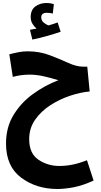

<svg xmlns="http://www.w3.org/2000/svg" viewBox="-20 -864 672 1276"><path d="M602 336 558 201Q504 222 460 230.5Q416 239 374 239Q297 239 235.5 197.5Q174 156 174 61Q174 -12 213.5 -68.5Q253 -125 315 -165Q377 -205 446.5 -228Q516 -251 576 -256L560 -421H532Q488 -421 432.5 -446.5Q377 -472 309.5 -497.5Q242 -523 162 -523Q133 -523 102.5 -517Q72 -511 42 -503L65 -353Q120 -368 176 -368Q225 -368 275 -356Q325 -344 368 -331Q279 -297 199.5 -239.5Q120 -182 70 -100Q20 -18 20 90Q20 242 121 317Q222 392 361 392Q410 392 470 380.5Q530 369 602 336ZM383 -653 363 -715Q338 -705 302 -695Q286 -701 270 -714.5Q254 -728 254 -749Q254 -779 292 -779Q311 -779 331 -774L338 -836Q317 -844 287 -844Q247 -844 215.5 -821.5Q184 -799 184 -750Q184 -726 195.5 -706.5Q207 -687 223 -674Q206 -671 179 -666L195 -601Q244 -611 295 -625.5Q346 -640 383 -653Z"/></svg>

Font: Noto Sans Arabic Condensed Extra
Style: Regular
Weight: 800
Width: 3
Designer: Nadine Chahine - Monotype Design Team
Foundry: Monotype Imaging Inc.
Version: Version 1.902